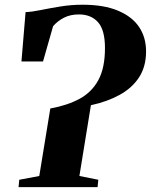

<svg xmlns="http://www.w3.org/2000/svg" viewBox="-20 -772 622 792"><path d="M56.5 0 59.5 -30.5 142 -46 187.5 -324.5Q257 -337 307.8 -364.2Q358.5 -391.5 385.8 -441.8Q413 -492 413 -574Q413 -648 384.5 -680.2Q356 -712.5 305.5 -712.5Q270 -712.5 243.5 -698.8Q217 -685 199 -664L157.5 -518.5H68.5L85.5 -722Q111.5 -723 148 -730.5Q184.5 -738 228.8 -745.2Q273 -752.5 321 -752.5Q408 -752.5 466.2 -728.2Q524.5 -704 553.5 -661Q582.5 -618 582.5 -560Q582.5 -497.5 553.8 -453.2Q525 -409 473.8 -380.8Q422.5 -352.5 355 -338L307.5 -46L385.5 -30.5L382.5 0Z"/></svg>

Font: Merriweather 96pt ExtraBold
Style: Italic
Weight: 800
Italic angle: -7.8°
Version: Version 2.101